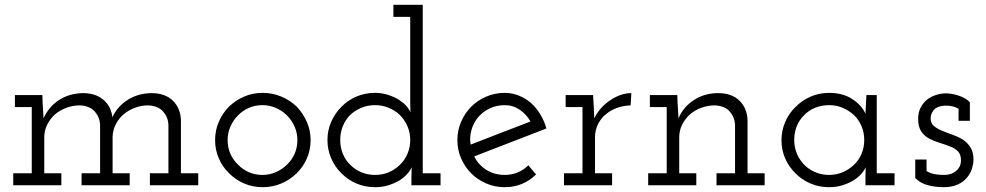

<svg xmlns="http://www.w3.org/2000/svg" viewBox="-20 -770 4097 798"><path d="M235 0V-50H164V-199Q164 -228 176.5 -252.5Q189 -277 209 -295Q229 -312 256 -322Q283 -332 312 -332Q353 -330 373.5 -307Q394 -284 396 -253V-50H319V0H519V-50H448V-202Q449 -230 461.5 -254Q474 -278 494 -295Q514 -312 540.5 -322Q567 -332 596 -332Q637 -330 657.5 -307Q678 -284 680 -253V-50H603V0H804V-50H732V-271Q730 -321 698 -352Q666 -383 609 -383Q554 -382 511.5 -355.5Q469 -329 447 -283Q442 -328 409.5 -355.5Q377 -383 325 -383Q268 -382 225 -354Q182 -326 161 -278Q160 -297 159 -312Q158 -327 157 -346L156 -375H42V-325H112V-50H35V0Z M1213 -50Q1240 -76 1255.5 -111.5Q1271 -147 1271 -188Q1271 -228 1255 -264Q1239 -300 1213 -327Q1186 -353 1149.5 -368.5Q1113 -384 1072 -384Q1030 -384 994.5 -368.5Q959 -353 932 -327Q905 -300 889.5 -264Q874 -228 874 -188Q874 -147 889.5 -111.5Q905 -76 932 -50Q959 -23 994.5 -7.5Q1030 8 1072 8Q1113 8 1149.5 -7.5Q1186 -23 1213 -50ZM969 -86Q949 -105 937.5 -131Q926 -157 926 -188Q926 -217 937.5 -243.5Q949 -270 969 -290Q988 -310 1014 -321.5Q1040 -333 1071 -333Q1100 -333 1126.5 -321.5Q1153 -310 1173 -290Q1193 -270 1204.5 -243.5Q1216 -217 1216 -188Q1216 -157 1204.5 -131Q1193 -105 1173 -86Q1153 -66 1126.5 -54.5Q1100 -43 1071 -43Q1040 -43 1014 -54.5Q988 -66 969 -86Z M1811 0V-50H1737V-750H1615V-700H1685V-378Q1685 -357 1685 -341Q1685 -325 1686 -303Q1680 -317 1668.5 -330Q1657 -343 1637 -356Q1617 -368 1592 -376Q1567 -384 1539 -384Q1497 -384 1461 -368.5Q1425 -353 1399 -326Q1372 -299 1356.5 -263.5Q1341 -228 1341 -188Q1341 -148 1356.5 -112Q1372 -76 1399 -50Q1425 -23 1461 -7.5Q1497 8 1539 8Q1569 8 1594.5 0Q1620 -8 1640 -20Q1659 -32 1672 -46.5Q1685 -61 1691 -75Q1691 -64 1690.5 -55Q1690 -46 1690 -35V0ZM1539 -333Q1568 -333 1594 -322.5Q1620 -312 1639 -295Q1660 -275 1672.5 -247.5Q1685 -220 1685 -188Q1685 -157 1673 -129.5Q1661 -102 1640 -83Q1620 -64 1594.5 -53.5Q1569 -43 1539 -43Q1509 -43 1483 -53.5Q1457 -64 1438 -83Q1417 -102 1405.5 -129.5Q1394 -157 1394 -188Q1394 -218 1404.5 -244.5Q1415 -271 1434 -291Q1454 -310 1480.5 -321.5Q1507 -333 1539 -333Z M2078 -333Q2112 -333 2140 -314Q2168 -295 2185 -265Q2122 -241 2060 -217Q1998 -193 1936 -169Q1931 -199 1939 -228Q1947 -257 1965 -280Q1984 -304 2013.5 -318.5Q2043 -333 2078 -333ZM2208 -45 2176 -83Q2157 -64 2132 -53.5Q2107 -43 2078 -43Q2035 -43 2001.5 -64Q1968 -85 1951 -120Q2026 -149 2101 -178Q2176 -207 2251 -236Q2242 -268 2225.5 -295Q2209 -322 2188 -341Q2165 -361 2137 -372.5Q2109 -384 2078 -384Q2037 -384 2001 -368.5Q1965 -353 1939 -327Q1912 -300 1896.5 -264Q1881 -228 1881 -188Q1881 -147 1896.5 -111.5Q1912 -76 1939 -49Q1965 -23 2001 -7.5Q2037 8 2078 8Q2117 8 2150 -6Q2183 -20 2208 -45Z M2524 0V-50H2453V-199Q2453 -230 2466.5 -256Q2480 -282 2503 -299Q2522 -314 2547 -322.5Q2572 -331 2601 -332L2604 -383Q2583 -383 2561.5 -376Q2540 -369 2519 -355Q2498 -342 2480 -322.5Q2462 -303 2450 -278Q2449 -297 2449 -300Q2449 -303 2448 -323L2445 -375H2331V-325H2401V-50H2324V0Z M2874 0V-50H2803V-199Q2803 -228 2815.5 -252.5Q2828 -277 2848 -295Q2868 -312 2895 -322Q2922 -332 2951 -332Q2992 -330 3012.5 -307Q3033 -284 3035 -253V-50H2958V0H3158V-50H3087V-271Q3085 -321 3053 -352Q3021 -383 2964 -383Q2909 -383 2864.5 -354.5Q2820 -326 2800 -278Q2799 -297 2798 -312Q2797 -327 2796 -346L2795 -375H2681V-325H2751V-50H2674V0Z M3698 0V-50H3624V-375H3581Q3580 -355 3579 -335.5Q3578 -316 3577 -297Q3563 -331 3523.5 -357.5Q3484 -384 3426 -384Q3384 -384 3348 -368Q3312 -352 3286 -325Q3259 -299 3243.5 -263Q3228 -227 3228 -187Q3228 -147 3243.5 -111.5Q3259 -76 3286 -50Q3312 -23 3348 -7.5Q3384 8 3426 8Q3456 8 3481.5 0Q3507 -8 3527 -20Q3546 -32 3559 -46.5Q3572 -61 3578 -75Q3578 -64 3577.5 -55Q3577 -46 3577 -35V0ZM3426 -333Q3456 -333 3482 -322Q3508 -311 3529 -292Q3549 -273 3560.5 -246Q3572 -219 3572 -188Q3572 -157 3560.5 -130Q3549 -103 3528 -84Q3508 -65 3482 -54Q3456 -43 3426 -43Q3397 -43 3372 -53Q3347 -63 3328 -80Q3306 -100 3293.5 -128Q3281 -156 3281 -188Q3281 -218 3291 -244Q3301 -270 3320 -289Q3339 -310 3366.5 -321.5Q3394 -333 3426 -333Z M4000 -33Q4014 -50 4020 -70Q4026 -90 4026 -106Q4026 -138 4013.5 -157.5Q4001 -177 3982 -190Q3962 -202 3939 -210Q3916 -218 3897 -226Q3877 -234 3863 -245Q3849 -256 3848 -276Q3848 -290 3853 -300.5Q3858 -311 3866 -318Q3875 -325 3887 -328Q3899 -331 3911 -331Q3926 -331 3939 -328Q3952 -325 3964 -318V-268H4011V-345Q4002 -355 3989 -362Q3976 -369 3963 -373Q3947 -378 3934.5 -380Q3922 -382 3910 -382Q3892 -382 3871 -375.5Q3850 -369 3833 -356Q3817 -343 3806.5 -323Q3796 -303 3796 -276Q3796 -242 3809.5 -223Q3823 -204 3842 -194Q3863 -183 3886.5 -176Q3910 -169 3929 -161Q3949 -154 3961.5 -141Q3974 -128 3974 -104Q3974 -88 3968 -77Q3962 -66 3953 -59Q3942 -50 3929.5 -46.5Q3917 -43 3904 -43Q3883 -43 3865.5 -46Q3848 -49 3831 -59V-107H3784V-30Q3806 -8 3837.5 0Q3869 8 3902 8Q3937 8 3961.5 -3.5Q3986 -15 4000 -33Z"/></svg>

Font: Josefin Slab Thin Medium
Style: Regular
Weight: 500
Version: Version 2.000